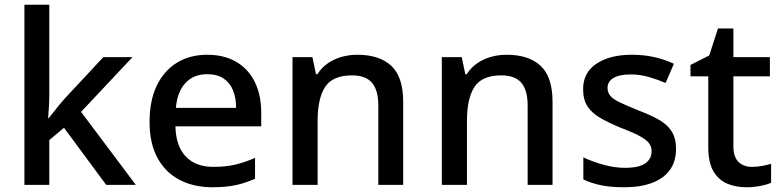

<svg xmlns="http://www.w3.org/2000/svg" viewBox="-20 -780 3298 810"><path d="M188 -380Q188 -359 186.5 -332Q185 -305 183 -282H186Q194 -292 205.5 -306.5Q217 -321 229 -336Q241 -351 251 -362L416 -539H539L322 -308L553 0H428L250 -241L188 -189V0H83V-760H188Z M854 -549Q925 -549 976 -519.5Q1027 -490 1054.5 -435Q1082 -380 1082 -305V-247H720Q722 -164 763.5 -120Q805 -76 880 -76Q932 -76 972.5 -85.5Q1013 -95 1056 -114V-26Q1016 -8 974.5 1Q933 10 876 10Q798 10 738 -21Q678 -52 644.5 -113.5Q611 -175 611 -265Q611 -356 641.5 -419Q672 -482 726.5 -515.5Q781 -549 854 -549ZM854 -467Q797 -467 762.5 -430Q728 -393 722 -325H976Q976 -367 963 -399Q950 -431 923 -449Q896 -467 854 -467Z M1487 -549Q1581 -549 1631 -502Q1681 -455 1681 -351V0H1576V-336Q1576 -399 1549.5 -430.5Q1523 -462 1465 -462Q1383 -462 1351.5 -413Q1320 -364 1320 -272V0H1214V-539H1298L1313 -467H1319Q1337 -495 1363 -513Q1389 -531 1421 -540Q1453 -549 1487 -549Z M2117 -549Q2211 -549 2261 -502Q2311 -455 2311 -351V0H2206V-336Q2206 -399 2179.5 -430.5Q2153 -462 2095 -462Q2013 -462 1981.5 -413Q1950 -364 1950 -272V0H1844V-539H1928L1943 -467H1949Q1967 -495 1993 -513Q2019 -531 2051 -540Q2083 -549 2117 -549Z M2832 -152Q2832 -99 2806 -63Q2780 -27 2731 -8.5Q2682 10 2613 10Q2556 10 2515.5 1.5Q2475 -7 2441 -23V-116Q2477 -99 2524 -85.5Q2571 -72 2616 -72Q2676 -72 2702.5 -91Q2729 -110 2729 -142Q2729 -160 2719 -174.5Q2709 -189 2681.5 -204.5Q2654 -220 2601 -240Q2550 -261 2514 -281.5Q2478 -302 2459 -330.5Q2440 -359 2440 -404Q2440 -474 2496.5 -511.5Q2553 -549 2646 -549Q2695 -549 2738.5 -539.5Q2782 -530 2823 -511L2788 -430Q2753 -445 2716 -455.5Q2679 -466 2641 -466Q2593 -466 2568 -451Q2543 -436 2543 -409Q2543 -390 2554.5 -376Q2566 -362 2595 -348Q2624 -334 2674 -314Q2724 -295 2759.5 -275Q2795 -255 2813.5 -226Q2832 -197 2832 -152Z M3152 -76Q3173 -76 3195 -80Q3217 -84 3233 -89V-9Q3216 -1 3187 4.5Q3158 10 3129 10Q3085 10 3048.5 -5Q3012 -20 2990 -57Q2968 -94 2968 -160V-458H2893V-506L2972 -546L3009 -660H3074V-539H3228V-458H3074V-162Q3074 -118 3095.5 -97Q3117 -76 3152 -76Z"/></svg>

Font: Noto Sans Devanagari Medium
Style: Regular
Weight: 500
Version: Version 2.003